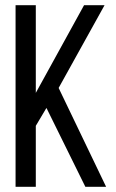

<svg xmlns="http://www.w3.org/2000/svg" viewBox="-20 -720 449 740"><path d="M159 -304 309 0H389L206 -381L383 -700H304L118 -362V-700H40V0H118V-235Z"/></svg>

Font: SVN-Bebas Neue
Style: Regular
Weight: 400
Designer: Ryoichi Tsunekawa
Foundry: Ryoichi Tsunekawa
Version: Version 001.003